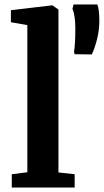

<svg xmlns="http://www.w3.org/2000/svg" viewBox="-20 -844 467 864"><path d="M103 -731 29 -744V-798L214 -820H216L243 -801V-68L316 -60V0H33V-60L103 -69ZM316 -600 313 -610Q319 -646 319 -715Q319 -775 306 -804L311 -824H418Q427 -802 427 -748Q427 -710 417 -669Q407 -628 393 -599Z"/></svg>

Font: Koeln Type Serif
Style: Bold
Weight: 700
Designer: Eben Sorkin
Foundry: Eben Sorkin
Version: Version 2.002